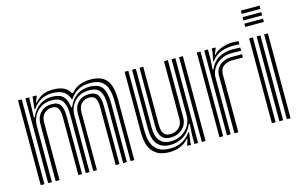

<svg xmlns="http://www.w3.org/2000/svg" viewBox="-97 -1050 2061 1312"><g transform="rotate(-15 933.0 -394.0)"><path d="M685 0V-420.5Q685 -472.2 674 -509.5Q663 -546.8 634.4 -566.9Q605.8 -587 552.8 -587Q504.8 -587 470.4 -568Q436 -549 411.2 -512.5H406Q392.5 -552.5 364 -569.8Q335.5 -587 288.5 -587Q240.5 -587 206.8 -567.9Q173 -548.8 147.8 -512.5H141.8L152.2 -600H178.5L179 -589.8L163.5 -552.8H169.2Q195 -582.5 225 -596.1Q255 -609.8 297 -609.8Q342 -609.8 371.6 -596.5Q401.2 -583.2 418.8 -552H426Q451.8 -582 485.6 -595.9Q519.5 -609.8 561.2 -609.8Q621.2 -609.8 653.8 -587.6Q686.2 -565.5 698.8 -524.1Q711.2 -482.8 711.2 -425.5V0ZM49.2 0V-600H75.5V0ZM102 0V-600H128.2L123.5 -458.5H129.5Q151.5 -509.2 189.4 -536.6Q227.2 -564 280.5 -563.8Q334.8 -563.2 358.8 -537.4Q382.8 -511.5 388.5 -458.5H393.8Q415.2 -509.8 453.5 -537Q491.8 -564.2 544.8 -563.8Q612.2 -563 635.5 -525Q658.8 -487 658.8 -418.8V0H632.2V-415.5Q632.2 -476 612.1 -508.4Q592 -540.8 535.2 -540.8Q491.5 -540.8 460 -521.5Q428.5 -502.2 411.6 -471Q394.8 -439.8 394.8 -403.2V0H368V-415.5Q368 -476 347.9 -508.4Q327.8 -540.8 271 -540.8Q226.2 -540.8 194.4 -520.6Q162.5 -500.5 145.5 -468.6Q128.5 -436.8 128.5 -401.2V0ZM155 0V-403.5Q155 -453.8 185.4 -484.6Q215.8 -515.5 264.5 -515.5Q309.8 -515.5 325.9 -488.2Q342 -461 342 -410.5V0H315.5V-409Q315.5 -449 304.1 -470.8Q292.8 -492.5 260.5 -492.5Q226.8 -492.5 204.6 -470.2Q182.5 -448 182.5 -406.2V0ZM421 0V-405.8Q421 -456.5 450.8 -486Q480.5 -515.5 528.5 -515.5Q574 -515.5 590.1 -488.2Q606.2 -461 606.2 -410.5V0H579.8V-409Q579.8 -449.2 568.2 -470.9Q556.8 -492.5 524.8 -492.5Q491 -492.5 469 -471.2Q447 -450 447 -408.5V0Z M960.2 9.8Q902.8 9.8 870.6 -10.9Q838.5 -31.5 824.2 -62.1Q810 -92.8 806.8 -123.5Q803.5 -154.2 803.5 -174.5V-600H829.8V-179.5Q829.8 -160 832.8 -132.1Q835.8 -104.2 848.4 -77Q861 -49.8 889.5 -31.4Q918 -13 968.8 -13Q1018 -13 1055 -32.5Q1092 -52 1116.5 -87.5H1122.8L1113 -22V0H1086.8L1086.5 -5.5L1100.2 -47.2H1095.2Q1046 9.8 960.2 9.8ZM1189 0V-600H1215.5V0ZM992.8 -84.5Q962 -84.5 944.8 -95.9Q927.5 -107.2 919.9 -124.4Q912.2 -141.5 910.5 -159.2Q908.8 -177 908.8 -189.5V-600H935.2V-191Q935.2 -175 938.2 -155.5Q941.2 -136 954.2 -121.8Q967.2 -107.5 996.8 -107.5Q1030.5 -107.5 1056.1 -129.8Q1081.8 -152 1081.8 -193.8V-600H1109.5V-196.5Q1109.5 -146 1075.5 -115.2Q1041.5 -84.5 992.8 -84.5ZM976.5 -36.2Q917.2 -36.8 886.8 -72.1Q856.2 -107.5 856.2 -181.2V-600H882.8V-184.5Q882.8 -59.2 986.2 -59.2Q1030.5 -59.2 1064.1 -79Q1097.8 -98.8 1116.6 -130.6Q1135.5 -162.5 1135.5 -198.8V-600H1162.5V0H1136.8V-65L1141 -141.5H1134.8Q1112 -88.2 1069.8 -62Q1027.5 -35.8 976.5 -36.2Z M1406.2 -512.5 1419.2 -578V-600H1445.5L1446 -594.5L1428.8 -552.8H1433.8Q1453.8 -576.8 1491.6 -589.9Q1529.5 -603 1564.8 -603Q1573 -603 1587 -602.5Q1601 -602 1609.8 -600.8V-578Q1602.5 -579 1589.5 -579.6Q1576.5 -580.2 1566.2 -580.2Q1517.8 -580.2 1477.6 -564.5Q1437.5 -548.8 1412.2 -512.5ZM1366.5 0V-600H1392.8L1393 -535L1387.8 -458.5H1394Q1416 -509.8 1457.8 -533.4Q1499.5 -557 1552.2 -557Q1565.8 -557 1584.8 -556.4Q1603.8 -555.8 1609.8 -555V-532.2Q1601.8 -532.8 1581.8 -533.4Q1561.8 -534 1546.8 -534Q1499.8 -534 1465.2 -515.1Q1430.8 -496.2 1412 -465.9Q1393.2 -435.5 1393.2 -401.2V0ZM1313.8 0V-600H1340V0ZM1419.5 0V-403.5Q1419.5 -455 1454.1 -481.8Q1488.8 -508.5 1535 -508.5Q1552.2 -508.5 1573.4 -508.5Q1594.5 -508.5 1609.8 -508.2V-485.2Q1594.8 -485.5 1572.8 -485.5Q1550.8 -485.5 1535 -485.5Q1499.2 -485.5 1473.2 -467.4Q1447.2 -449.2 1447.2 -406.2V0Z M1678.8 -775.2V-798.2H1811V-775.2ZM1678.8 -729V-752H1811V-729ZM1678.8 -682.8V-705.8H1811V-682.8ZM1790.5 0V-600H1816.8V0ZM1684.5 0V-600H1711V0ZM1737.5 0V-600H1764V0Z"/></g></svg>

Font: Big Shoulders Inline Text ExtraBold
Style: Regular
Weight: 800
Designer: Patric King
Foundry: XO Type Co
Version: Version 1.000